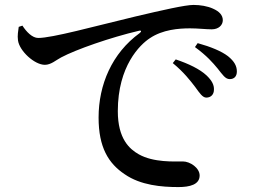

<svg xmlns="http://www.w3.org/2000/svg" viewBox="-20 -743 1040 779"><path d="M772 -390C790 -365 802 -347 817 -347C836 -347 848 -360 848 -379C849 -398 840 -416 818 -437C790 -463 746 -484 693 -502L681 -487C726 -450 752 -416 772 -390ZM863 -465C883 -440 894 -422 912 -422C930 -422 941 -433 941 -453C941 -475 931 -494 905 -515C879 -535 836 -553 782 -568L771 -552C820 -516 843 -489 863 -465ZM71 -639C87 -614 111 -589 135 -589C192 -589 358 -635 529 -676C639 -702 732 -723 765 -723C793 -723 822 -718 844 -708C869 -697 884 -682 884 -661C884 -641 867 -624 839 -624C815 -624 784 -628 751 -628C705 -628 640 -623 588 -588C548 -562 458 -475 458 -292C458 -179 506 -138 543 -117C603 -83 688 -88 722 -88C751 -88 790 -62 790 -31C790 6 750 16 704 16C636 16 551 9 486 -36C420 -80 380 -145 380 -266C380 -399 434 -527 547 -609C555 -615 554 -621 543 -618C428 -591 288 -542 228 -510C207 -499 187 -480 162 -480C120 -480 59 -536 53 -579C50 -599 54 -619 56 -634Z"/></svg>

Font: Noto Serif HK SemiBold
Style: Regular
Weight: 600
Designer: Ryoko NISHIZUKA 西塚涼子 (kana & ideographs); Frank Grießhammer (Latin, Greek & Cyrillic); Wenlong ZHANG 张文龙 (bopomofo); San
Foundry: Adobe
Version: Version 2.001;hotconv 1.1.0;makeotfexe 2.6.0